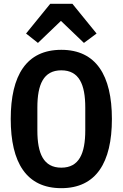

<svg xmlns="http://www.w3.org/2000/svg" viewBox="-20 -970 640 1002"><path d="M242 -950 116 -795 178 -746 298 -861 418 -746 484 -795 358 -950ZM300 12C481 12 564 -121 564 -349C564 -577 481 -710 300 -710C118 -710 36 -577 36 -349C36 -121 118 12 300 12ZM300 -95C207 -95 175 -169 175 -289V-409C175 -529 207 -603 300 -603C393 -603 425 -529 425 -409V-290C425 -169 393 -95 300 -95Z"/></svg>

Font: IBM Mono SemiBold
Style: Regular
Weight: 600
Monospace: yes
Designer: Mike Abbink, Paul van der Laan, Pieter van Rosmalen
Foundry: Bold Monday
Version: Version 2.3